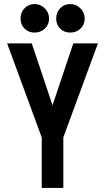

<svg xmlns="http://www.w3.org/2000/svg" viewBox="-20 -923 516 943"><path d="M238 -406 340 -710H461L291 -248V0H185V-248L15 -710H136ZM81 -832Q81 -862 100.5 -882.5Q120 -903 150 -903Q179 -903 200 -882Q221 -861 221 -832Q221 -802 200.5 -782.5Q180 -763 150 -763Q120 -763 100.5 -782.5Q81 -802 81 -832ZM256 -832Q256 -862 275.5 -882.5Q295 -903 325 -903Q354 -903 375 -882Q396 -861 396 -832Q396 -802 375.5 -782.5Q355 -763 325 -763Q295 -763 275.5 -782.5Q256 -802 256 -832Z"/></svg>

Font: Akshar Medium
Style: Regular
Weight: 500
Designer: Tall Chai
Foundry: Tall Chai
Version: Version 1.000